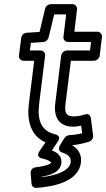

<svg xmlns="http://www.w3.org/2000/svg" viewBox="-20 -670 515 932"><path d="M293 0 271 35C266 44 260 63 281 70C313 81 326 94 323 119C319 152 268 181 181 190V188C222 181 272 168 278 121C282 89 259 71 232 60L260 18C261 16 281 -10 248 -18C181 -34 160 -84 170 -166L199 -400C201 -415 188 -425 177 -425H125L130 -462L190 -466C203 -467 213 -477 216 -488L243 -600H301L288 -491C286 -476 299 -466 310 -466H422L417 -425H305C290 -425 278 -411 277 -400L248 -166C240 -99 269 -55 335 -55C348 -55 364 -58 374 -60L379 -23C358 -18 339 -15 316 -14C307 -13 297 -7 293 0ZM330 35C361 32 389 25 412 18C424 14 434 1 432 -12L421 -97C418 -118 400 -118 390 -114C377 -109 355 -105 341 -105C304 -105 292 -117 298 -166L324 -375H436C447 -375 462 -385 464 -400L475 -491C476 -502 468 -516 453 -516H341L354 -625C355 -636 347 -650 332 -650H227C216 -650 202 -641 199 -628L172 -515L109 -511C97 -510 85 -500 83 -486L72 -400C71 -389 79 -375 94 -375H146L120 -166C110 -84 129 -10 201 21L172 63C152 93 181 98 184 99C230 110 228 121 228 121C228 121 216 135 154 142C133 144 128 161 129 172L133 222C134 232 143 243 156 242C248 236 362 209 373 119C378 78 357 51 330 35Z"/></svg>

Font: Falling Sky
Style: ExtOuObl
Weight: 400
Designer: Paul D. Hunt
Foundry: Adobe Systems Incorporated
Version: Version 1.02